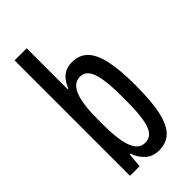

<svg xmlns="http://www.w3.org/2000/svg" viewBox="-232 -782 851 851"><g transform="rotate(-45 194.0 -356.0)"><path d="M223.3 12Q181.7 12 156.5 -12.1Q131.3 -36.3 121.7 -68.2H116.7L110.6 0H50.5V-723.5H126.4V-467.5H131.4Q140.3 -490.9 153.3 -506.7Q166.3 -522.5 184.4 -530.5Q202.4 -538.5 224.6 -538.5Q269.1 -538.5 297.1 -511Q325 -483.5 338.5 -423.7Q351.9 -364 351.9 -265.2Q351.9 -162.9 337.8 -102.1Q323.6 -41.3 295.3 -14.7Q267 12 223.3 12ZM202.1 -55.6Q229.7 -55.6 245.2 -75.8Q260.7 -95.9 267.3 -138Q274 -180 274 -244.9V-278.8Q274 -346.2 266.6 -387.8Q259.2 -429.3 244.2 -448.5Q229.2 -467.6 204 -467.6Q184.8 -467.6 170.1 -456.4Q155.3 -445.1 145.7 -422.2Q136.2 -399.3 131.3 -363.7Q126.4 -328 126.4 -278.8V-244.9Q126.4 -184.4 133.7 -142.1Q141.1 -99.8 157.8 -77.7Q174.5 -55.6 202.1 -55.6Z"/></g></svg>

Font: Archivo SemiBold ExtraCondensed
Style: Regular
Weight: 600
Width: 2
Version: Version 2.001